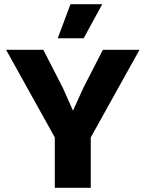

<svg xmlns="http://www.w3.org/2000/svg" viewBox="-20 -898 697 918"><path d="M317 -878H469L380 -715H256ZM647 -660 414 -241V0H242V-241L9 -660H187L280 -479L329 -369L379 -479L472 -660Z"/></svg>

Font: Elaine Sans
Style: Bold
Weight: 700
Designer: Wei Huang
Foundry: Wei Huang
Version: Version 2.001;December 24, 2019;FontCreator 12.0.0.2547 64-b